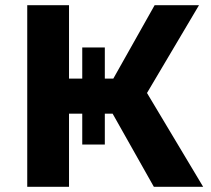

<svg xmlns="http://www.w3.org/2000/svg" viewBox="-20 -720 815 740"><path d="M573 0 383 -337 514 -416 763 0ZM85 0V-700H246V0ZM199 -282V-417H477V-282ZM297 -163V-537H384V-163ZM529 -332 379 -350 576 -700H747Z"/></svg>

Font: MOST Montserrat
Style: Bold
Weight: 700
Designer: Julieta Ulanovsky
Foundry: Julieta Ulanovsky
Version: Version 8.000;March 11, 2024;FontCreator 15.0.0.2926 64-bit